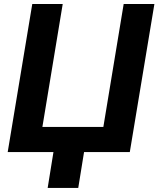

<svg xmlns="http://www.w3.org/2000/svg" viewBox="-20 -747 778 943"><path d="M17.8 0 138.5 -727.3H288L188.2 -123.6H487.6L587.4 -727.3H738.3L617.5 0H392.8L364.3 176.1H214.1L242.5 0Z"/></svg>

Font: Inter P
Style: Bold Italic
Weight: 700
Italic angle: 9.39999°
Designer: Rasmus Andersson
Foundry: rsms
Version: Version 3.018;git-588b23468